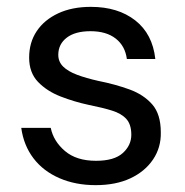

<svg xmlns="http://www.w3.org/2000/svg" viewBox="-20 -528 540 560"><path d="M259 12Q200 12 153 -8.5Q106 -29 77.5 -66.5Q49 -104 42 -155H128Q136 -116 169.5 -87.5Q203 -59 260 -59Q313 -59 338 -81.5Q363 -104 363 -135Q363 -165 348.5 -181Q334 -197 306.5 -205.5Q279 -214 239 -222Q197 -231 157 -246.5Q117 -262 91 -289Q65 -316 65 -360Q65 -404 87 -437Q109 -470 149.5 -489Q190 -508 245 -508Q324 -508 374.5 -468.5Q425 -429 433 -356H350Q345 -394 317.5 -415.5Q290 -437 244 -437Q199 -437 174.5 -418Q150 -399 150 -368Q150 -348 164 -334Q178 -320 204.5 -310Q231 -300 267 -292Q317 -282 358 -267Q399 -252 424 -223.5Q449 -195 449 -142Q450 -98 426.5 -63Q403 -28 360.5 -8Q318 12 259 12Z"/></svg>

Font: Rethink Sans
Style: Regular
Weight: 400
Designer: The Rethink Sans project authors (Hans Thiessen). DM Sans designed by Colophon Foundry.
Foundry: Rethink Communications LLC
Version: Version 1.001